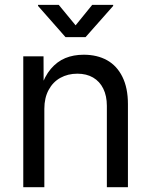

<svg xmlns="http://www.w3.org/2000/svg" viewBox="-20 -781 631 801"><path d="M165 0H77.1V-545.9H161.6L162.1 -413.6H149.9Q166 -462.9 192.1 -493.7Q218.3 -524.4 252.4 -538.6Q286.6 -552.7 329.1 -552.7Q385.3 -552.7 426.5 -529.8Q467.8 -506.8 490.7 -460.4Q513.7 -414.1 513.7 -346.7V0H425.8V-339.4Q425.8 -380.9 410.9 -411.1Q396 -441.4 368.4 -457.5Q340.8 -473.6 302.7 -473.6Q263.2 -473.6 231.9 -456.3Q200.7 -439 182.9 -405.8Q165 -372.6 165 -327.1ZM295.4 -675.3 364.7 -760.7H452.1V-756.3L336.9 -626H253.4L138.7 -756.3V-760.7H225.1Z"/></svg>

Font: Raveo Variable
Style: Regular
Weight: 400
Designer: Jakub Foglar, Rasmus Andersson (Inter)
Foundry: Jakubfoglar.com
Version: Version 1.000;Glyphs 3.2.3 (3260)